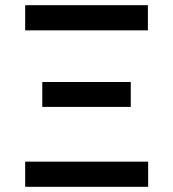

<svg xmlns="http://www.w3.org/2000/svg" viewBox="-20 -720 667 740"><path d="M77 -700V-603H550V-700ZM143 -404V-308H484V-404ZM77 -97V0H551V-97Z"/></svg>

Font: Unageo
Style: Medium
Weight: 500
Designer: Richard Sepsi
Foundry: Richard Sepsi
Version: Version 2.000